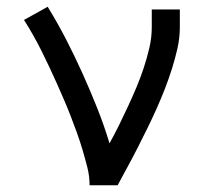

<svg xmlns="http://www.w3.org/2000/svg" viewBox="-20 -548 640 568"><path d="M245 0Q245 -27 238.5 -52.5Q232 -78 224.5 -103.5Q217 -129 208 -154Q199 -179 189.5 -203.5Q180 -228 169.5 -252.5Q159 -277 148 -301.5Q137 -326 126 -349.5Q115 -373 103 -397Q91 -421 78 -444Q65 -467 51 -489L121 -528Q150 -481 175.5 -431.5Q201 -382 224 -331Q247 -280 267.5 -228.5Q288 -177 304 -124Q319 -151 332.5 -178.5Q346 -206 359 -234Q372 -262 384 -290.5Q396 -319 405.5 -348Q415 -377 422 -407Q429 -437 429 -468V-520H512V-468Q512 -436 505 -405Q498 -374 488.5 -344Q479 -314 467.5 -284.5Q456 -255 443 -226Q430 -197 416 -168.5Q402 -140 387.5 -111.5Q373 -83 358 -55.5Q343 -28 328 0Z"/></svg>

Font: Nova Nerd Font
Style: Regular
Weight: 400
Designer: Belleve Invis
Foundry: Belleve Invis
Version: Version 24.1.4; ttfautohint (v1.8.4);Nerd Fonts 3.1.1